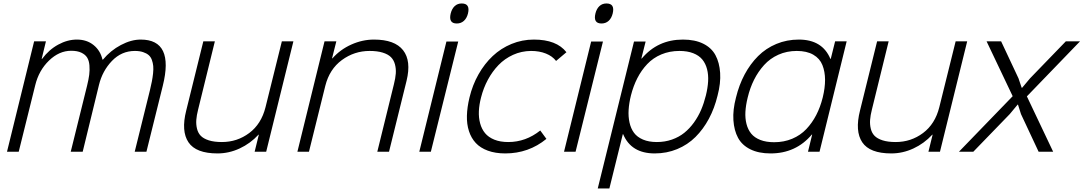

<svg xmlns="http://www.w3.org/2000/svg" viewBox="-20 -866 6185 1096"><path d="M909.2 -376 815.9 0H749L835.9 -351.1Q842.8 -379.9 846.9 -401.1Q851.1 -422.4 853.8 -447Q856.4 -471.7 854.7 -489.3Q853 -506.8 846.9 -523.9Q840.8 -541 828.6 -551.5Q816.4 -562 796.6 -568.6Q776.9 -575.2 750 -575.2Q673.8 -575.2 619.1 -518.3Q564.5 -461.4 544.9 -380.9L452.1 0H383.8L477.1 -377Q485.8 -412.1 489.3 -439Q492.7 -465.8 490.5 -492.9Q488.3 -520 477.5 -537.4Q466.8 -554.7 444.1 -565.4Q421.4 -576.2 386.2 -576.2Q317.4 -576.2 259.5 -520Q201.7 -463.9 181.2 -379.9L86.9 0H20L174.8 -629.9H242.2L217.8 -529.8H220.2Q259.3 -582.5 312.3 -611.3Q365.2 -640.1 418.9 -640.1Q475.6 -640.1 514.4 -608.6Q553.2 -577.1 564.9 -525.9H567.9Q611.3 -578.1 670.2 -609.1Q729 -640.1 783.2 -640.1Q975.1 -640.1 909.2 -376Z M1654.8 -629.9 1499.5 0H1433.6L1457.5 -97.2H1455.6Q1409.2 -46.9 1348.1 -18.6Q1287.1 9.8 1221.7 9.8Q1098.6 9.8 1055.9 -53.7Q1013.2 -117.2 1043 -234.9L1140.6 -629.9H1206.5L1110.8 -240.2Q1102.5 -207.5 1100.6 -181.9Q1098.6 -156.2 1104.5 -131.6Q1110.4 -106.9 1126 -90.8Q1141.6 -74.7 1171.9 -64.9Q1202.1 -55.2 1246.6 -55.2Q1334 -55.2 1402.8 -106.7Q1471.7 -158.2 1495.6 -253.9L1588.9 -629.9Z M2300.8 -404.8 2200.7 0H2133.8L2228.5 -384.8Q2237.3 -419.4 2239.3 -446.5Q2241.2 -473.6 2234.6 -498.5Q2228 -523.4 2211.7 -539.8Q2195.3 -556.2 2164.6 -565.7Q2133.8 -575.2 2089.8 -575.2Q2002.4 -575.2 1931.6 -523.2Q1860.8 -471.2 1836.9 -376L1743.7 0H1677.7L1832.5 -629.9H1899.9L1875.5 -533.2H1877.9Q1922.4 -583.5 1985.6 -611.8Q2048.8 -640.1 2114.7 -640.1Q2233.4 -640.1 2281 -579.3Q2328.6 -518.6 2300.8 -404.8Z M2595.7 -628.9 2439.5 0H2373.5L2528.3 -628.9ZM2651.4 -789.1Q2644.5 -761.7 2627.9 -746.8Q2611.3 -731.9 2587.4 -731.9Q2539.1 -731.9 2552.7 -789.1Q2559.6 -816.4 2575.7 -831.3Q2591.8 -846.2 2615.7 -846.2Q2665 -846.2 2651.4 -789.1Z M3064 -121.1 3099.1 -73.2Q2997.6 9.8 2864.3 9.8Q2807.6 9.8 2764.9 -5.9Q2722.2 -21.5 2696 -49.6Q2669.9 -77.6 2657 -117.4Q2644 -157.2 2645.3 -205.6Q2646.5 -253.9 2660.2 -310.1Q2677.2 -380.9 2711.4 -441.4Q2745.6 -502 2792.5 -546.1Q2839.4 -590.3 2899.9 -615.2Q2960.4 -640.1 3027.3 -640.1Q3157.2 -640.1 3213.4 -567.9L3154.3 -518.1Q3133.3 -545.4 3096.2 -560.3Q3059.1 -575.2 3011.2 -575.2Q2956.5 -574.7 2908.7 -553Q2860.8 -531.2 2825.4 -494.4Q2790 -457.5 2764.9 -410.6Q2739.7 -363.8 2726.1 -310.1Q2715.3 -268.6 2713.6 -231.7Q2711.9 -194.8 2720.7 -162.1Q2729.5 -129.4 2748.8 -106Q2768.1 -82.5 2801.8 -68.8Q2835.4 -55.2 2881.3 -55.2Q2981.4 -55.2 3064 -121.1Z M3421.9 -628.9 3265.6 0H3199.7L3354.5 -628.9ZM3477.5 -789.1Q3470.7 -761.7 3454.1 -746.8Q3437.5 -731.9 3413.6 -731.9Q3365.2 -731.9 3378.9 -789.1Q3385.7 -816.4 3401.9 -831.3Q3418 -846.2 3441.9 -846.2Q3491.2 -846.2 3477.5 -789.1Z M3858.4 -575.2Q3802.2 -575.2 3755.1 -555.4Q3708 -535.6 3674.6 -500.2Q3641.1 -464.8 3618.2 -419.9Q3595.2 -375 3581.5 -320.8Q3570.8 -277.3 3568.4 -239Q3565.9 -200.7 3573.5 -166.5Q3581.1 -132.3 3599.1 -107.9Q3617.2 -83.5 3650.4 -69.3Q3683.6 -55.2 3729.5 -55.2Q3775.4 -55.2 3815.7 -69.3Q3856 -83.5 3886.2 -107.9Q3916.5 -132.3 3941.2 -166.5Q3965.8 -200.7 3982.2 -239Q3998.5 -277.3 4009.3 -320.8Q4020 -364.3 4022.2 -401.6Q4024.4 -439 4016.1 -471.2Q4007.8 -503.4 3989 -526.4Q3970.2 -549.3 3937 -562.3Q3903.8 -575.2 3858.4 -575.2ZM4076.2 -320.8Q4058.6 -248 4026.6 -188.2Q3994.6 -128.4 3950 -84Q3905.3 -39.6 3845.7 -14.9Q3786.1 9.8 3717.3 9.8Q3583 9.8 3537.1 -100.1H3535.2L3458.5 210H3392.1L3599.1 -628.9H3665.5L3641.1 -532.2H3643.6Q3734.4 -640.1 3878.4 -640.1Q3946.8 -640.1 3994.1 -616.7Q4041.5 -593.3 4064.2 -551Q4086.9 -508.8 4090.8 -450Q4094.7 -391.1 4076.2 -320.8Z M4676.3 -309.1Q4689.9 -364.3 4689.7 -410.6Q4689.5 -457 4674.6 -494.6Q4659.7 -532.2 4622.6 -553.7Q4585.4 -575.2 4528.3 -575.2Q4471.2 -575.2 4423.3 -553.7Q4375.5 -532.2 4341.6 -494.6Q4307.6 -457 4284.4 -410.6Q4261.2 -364.3 4248 -309.1Q4237.3 -265.6 4235.1 -228.3Q4232.9 -190.9 4241.2 -158.4Q4249.5 -126 4268.3 -103Q4287.1 -80.1 4320.3 -67.1Q4353.5 -54.2 4398.9 -54.2Q4455.1 -54.2 4502.2 -74Q4549.3 -93.8 4582.8 -129.2Q4616.2 -164.6 4639.4 -209.5Q4662.6 -254.4 4676.3 -309.1ZM4813 -629.9 4658.2 0H4592.3L4616.2 -98.1H4614.3Q4523.4 9.8 4378.9 9.8Q4310.5 9.8 4263.2 -13.7Q4215.8 -37.1 4193.1 -79.1Q4170.4 -121.1 4166.5 -179.9Q4162.6 -238.8 4181.2 -309.1Q4198.7 -381.3 4230.7 -441.2Q4262.7 -501 4307.4 -545.7Q4352.1 -590.3 4411.6 -615.2Q4471.2 -640.1 4540 -640.1Q4674.3 -640.1 4720.2 -529.8H4722.2L4747.1 -629.9Z M5501 -629.9 5345.7 0H5279.8L5303.7 -97.2H5301.8Q5255.4 -46.9 5194.3 -18.6Q5133.3 9.8 5067.9 9.8Q4944.8 9.8 4902.1 -53.7Q4859.4 -117.2 4889.2 -234.9L4986.8 -629.9H5052.7L4957 -240.2Q4948.7 -207.5 4946.8 -181.9Q4944.8 -156.2 4950.7 -131.6Q4956.5 -106.9 4972.2 -90.8Q4987.8 -74.7 5018.1 -64.9Q5048.3 -55.2 5092.8 -55.2Q5180.2 -55.2 5249 -106.7Q5317.9 -158.2 5341.8 -253.9L5435.1 -629.9Z M5841.8 -315.9 5991.7 0H5908.7L5808.1 -214.8L5791 -269H5789.1L5744.1 -214.8L5536.1 0H5454.1L5760.7 -316.9L5611.8 -629.9H5694.8L5793.9 -418.9L5812 -365.2H5814.9L5859.9 -418.9L6064 -629.9H6145Z"/></svg>

Font: Sinkin Sans 300 Light Italic
Style: Regular
Weight: 300
Italic angle: -112°
Designer: Keith Bates
Foundry: K-Type
Version: Sinkin Sans (version 1.0)  by Keith Bates   •   © 2014   www